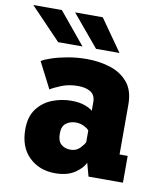

<svg xmlns="http://www.w3.org/2000/svg" viewBox="-92 -772 723 851"><g transform="rotate(10 269.5 -347.0)"><path d="M212 11Q142 11 95.8 -33.5Q49.5 -78 49.5 -158.5Q49.5 -215.5 76.2 -250.8Q103 -286 144.2 -302Q185.5 -318 229 -318Q267.5 -318 292.8 -308Q318 -298 325.5 -289.5V-329Q325.5 -360 304.2 -373.8Q283 -387.5 247 -387.5Q205.5 -387.5 172.5 -374Q139.5 -360.5 124 -350.5L64 -467.5Q78 -477 109 -487.2Q140 -497.5 180.8 -504.8Q221.5 -512 265.5 -512Q319 -512 368.5 -497Q418 -482 449.2 -445.5Q480.5 -409 480.5 -345.5V-120.5H517V0H362L345.5 -60Q337 -37 303 -13Q269 11 212 11ZM262.5 -103.5Q288 -103.5 304.8 -121Q321.5 -138.5 325.5 -149V-201Q320 -209 302.8 -217.8Q285.5 -226.5 265 -226.5Q241 -226.5 222.2 -213Q203.5 -199.5 203.5 -166Q203.5 -132.5 220 -118Q236.5 -103.5 262.5 -103.5ZM296.5 -563.5 177 -706.5H301.5L402 -563.5ZM126 -563.5 -11 -706.5H117.5L235.5 -563.5Z"/></g></svg>

Font: Trispace SemiCondensed
Style: Bold
Weight: 700
Width: 4
Designer: Tyler Finck
Foundry: Etcetera Type Company
Version: Version 1.210; ttfautohint (v1.8.3)